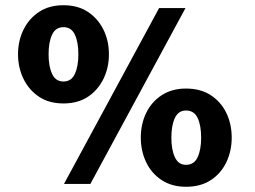

<svg xmlns="http://www.w3.org/2000/svg" viewBox="-20 -704 976 735"><path d="M589 -673H690L326 0H225ZM223 -308Q168 -308 129.5 -333.5Q91 -359 70 -402Q49 -445 49 -496Q49 -548 70 -590.5Q91 -633 129.5 -658.5Q168 -684 223 -684Q278 -684 316.5 -658.5Q355 -633 376 -590.5Q397 -548 397 -496Q397 -445 376 -402Q355 -359 316.5 -333.5Q278 -308 223 -308ZM223 -392Q253 -392 266.5 -421Q280 -450 280 -496Q280 -543 266.5 -571.5Q253 -600 223 -600Q193 -600 179.5 -571.5Q166 -543 166 -496Q166 -450 179.5 -421Q193 -392 223 -392ZM692 11Q638 11 599 -14.5Q560 -40 539.5 -83Q519 -126 519 -177Q519 -229 539.5 -271.5Q560 -314 599 -339.5Q638 -365 692 -365Q748 -365 787 -339.5Q826 -314 846.5 -271.5Q867 -229 867 -177Q867 -126 846.5 -83Q826 -40 787 -14.5Q748 11 692 11ZM692 -73Q723 -73 736.5 -102Q750 -131 750 -177Q750 -224 736.5 -252.5Q723 -281 692 -281Q663 -281 649.5 -252.5Q636 -224 636 -177Q636 -131 649.5 -102Q663 -73 692 -73Z"/></svg>

Font: Murecho Thin
Style: Bold
Weight: 700
Version: Version 1.010